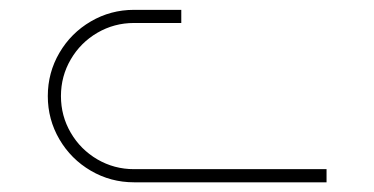

<svg xmlns="http://www.w3.org/2000/svg" viewBox="-20 -376 772 396"><path d="M653.5 -27.1H256.4Q215.5 -27.1 180.8 -47.3Q146.1 -67.6 125.9 -102.3Q105.7 -136.9 105.7 -177.8Q105.7 -218.8 125.9 -253.4Q146.1 -288.1 180.8 -308.4Q215.5 -328.6 256.4 -328.6H353.9V-355.7H256.4Q208.2 -355.7 167.3 -331.8Q126.4 -307.9 102.5 -267Q78.6 -226.1 78.6 -177.8Q78.6 -129.6 102.5 -88.7Q126.4 -47.8 167.3 -23.9Q208.2 0 256.4 0H653.5Z"/></svg>

Font: Arad-FD-VF Thin
Style: Regular
Weight: 100
Designer: Mohammad Darvishi
Version: Version 1.010;September 21, 2024;FontCreator 15.0.0.2992 64-